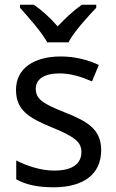

<svg xmlns="http://www.w3.org/2000/svg" viewBox="-20 -786 492 816"><path d="M389 -766H328C295 -743 259 -710 225 -674C194 -710 157 -743 124 -766H65V-753C99 -715 156 -651 181 -606H271C294 -651 353 -715 389 -753ZM410 -148C410 -234 355 -269 259 -307C163 -345 132 -364 132 -409C132 -449 167 -474 233 -474C281 -474 328 -459 371 -440L400 -510C352 -532 299 -546 238 -546C124 -546 48 -495 48 -404C48 -316 105 -284 202 -244C301 -204 326 -180 326 -140C326 -92 291 -61 210 -61C151 -61 90 -83 49 -104V-24C88 -2 137 10 208 10C333 10 410 -44 410 -148Z"/></svg>

Font: Noto Sans Thai
Style: Regular
Weight: 400
Designer: Monotype Design Team
Foundry: Monotype Imaging Inc.
Version: Version 1.901